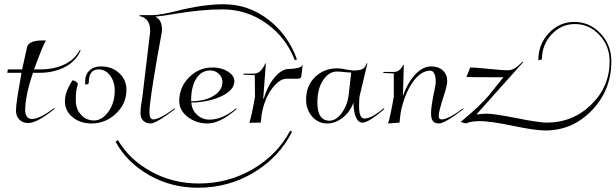

<svg xmlns="http://www.w3.org/2000/svg" viewBox="-20 -576 2892 902"><path d="M81 -234H14L17 -250H84L107 -354Q114 -386 180 -386H194H196Q182 -365 140 -250H169Q232 -250 281 -272.5Q330 -295 355 -341L359 -339Q336 -287 284 -260.5Q232 -234 165 -234H135Q113 -170 105 -123Q98 -83 98 -63Q98 -17 130 -17Q166 -17 234 -68L237 -65Q154 2 113 2Q87 2 71 -14Q55 -30 55 -57Q55 -76 62 -122Z M346 -180Q336 -156 336 -105Q336 -63 361 -36.5Q386 -10 421 -10Q460 -10 489.5 -51.5Q519 -93 519 -150Q519 -193 497 -221.5Q475 -250 443 -250Q397 -250 397 -187Q397 -179 380 -179V-193Q380 -226 400.5 -245Q421 -264 454 -264Q506 -264 540 -232.5Q574 -201 574 -154Q574 -89 525 -42.5Q476 4 410 4Q357 4 321 -25.5Q285 -55 285 -101Q285 -145 321 -199Q327 -199 336.5 -192.5Q346 -186 346 -180Z M1352 43Q1292 162 1173 234Q1054 306 910 306Q785 306 681 247Q577 188 523 90L534 82Q588 174 690 230Q792 286 914 286Q1053 286 1168.5 218Q1284 150 1343 38ZM1365 -293Q1324 -400 1231.5 -466Q1139 -532 1025 -532Q928 -532 802 -511Q738 -500 711 -498L710 -497Q740 -484 741 -439Q741 -429 739 -418Q718 -308 700 -194.5Q682 -81 682 -51Q682 -15 700 -15Q729 -15 800 -67L803 -64Q714 4 687 4Q667 4 653.5 -8.5Q640 -21 640 -44Q640 -72 649 -122L685 -423Q686 -430 685 -436Q685 -464 671 -480.5Q657 -497 636 -500V-505H695Q731 -505 808 -524Q934 -556 1030 -556Q1147 -556 1240.5 -484Q1334 -412 1375 -297Z M878 -100Q944 -101 984.5 -126.5Q1025 -152 1025 -191Q1025 -213 1008 -229Q991 -245 968 -245Q926 -245 902 -207Q878 -169 878 -105ZM879 -94Q881 -60 905.5 -37Q930 -14 964 -14Q1025 -14 1089 -67L1092 -64Q1014 4 955 4Q901 4 861.5 -27Q822 -58 822 -101Q822 -166 868 -212.5Q914 -259 979 -259Q1020 -259 1050.5 -240Q1081 -221 1081 -195Q1081 -153 1021.5 -124.5Q962 -96 879 -94Z M1205 0 1151 1Q1161 -24 1178 -122L1177 -223L1124 -225V-230H1174Q1205 -230 1227 -279L1229 -278L1217 -118Q1217 -117 1217 -116Q1217 -113 1218 -110Q1238 -175 1271 -213.5Q1304 -252 1337 -252Q1360 -252 1379.5 -257Q1399 -262 1400 -270H1402L1395 -214Q1394 -206 1373 -206H1326Q1292 -206 1257 -158.5Q1222 -111 1209 -37Q1205 -3 1205 0Z M1617 -122 1630 -235Q1621 -235 1602 -237Q1577 -240 1563 -240Q1525 -240 1498 -199.5Q1471 -159 1471 -95Q1471 -9 1528 -9Q1558 -9 1584 -43Q1610 -77 1617 -122ZM1669 -123Q1667 -104 1667 -75Q1667 -19 1692 -19Q1725 -19 1782 -67L1786 -64Q1712 0 1683 0Q1644 0 1640 -94Q1626 -52 1591 -24Q1556 4 1517 4Q1475 4 1446.5 -28.5Q1418 -61 1418 -108Q1418 -173 1460 -214Q1502 -255 1565 -255Q1579 -255 1609 -249Q1632 -245 1640 -245Q1673 -245 1684.5 -252.5Q1696 -260 1703 -279L1706 -278Z M1857 0 1803 4Q1812 -19 1830 -122V-231L1781 -233V-238H1831Q1858 -238 1875 -272L1877 -271L1873 -126Q1896 -189 1931 -226.5Q1966 -264 2006 -264Q2040 -264 2060.5 -245Q2081 -226 2081 -195Q2081 -174 2064 -123Q2041 -53 2041 -31Q2041 -15 2055 -15Q2085 -15 2156 -67L2158 -64Q2070 4 2042 4Q2022 4 2013.5 -7.5Q2005 -19 2005 -44Q2005 -70 2015 -122L2025 -172Q2027 -183 2027 -195Q2027 -215 2020.5 -229.5Q2014 -244 2002 -244Q1956 -244 1918 -188.5Q1880 -133 1863 -51Q1857 -7 1857 0Z M2144 -3Q2239 -82 2275 -126L2345 -213Q2216 -213 2171 -214L2189 -259Q2215 -259 2270 -253Q2334 -246 2368 -246Q2397 -246 2434 -286L2438 -284L2293 -122Q2231 -52 2218 -38Q2246 -42 2266 -42Q2301 -42 2407 -21Q2512 0 2548 0Q2671 0 2757.5 -84.5Q2844 -169 2844 -288Q2844 -360 2796 -411.5Q2748 -463 2681 -463Q2617 -463 2571.5 -414.5Q2526 -366 2526 -297L2509 -293Q2509 -368 2558.5 -420.5Q2608 -473 2678 -473Q2750 -473 2801 -419Q2852 -365 2852 -288Q2852 -153 2761 -58Q2670 37 2542 37Q2495 37 2389 15Q2283 -7 2236 -7Q2191 -7 2169 4ZM2189 -259Z"/></svg>

Font: Kleymissky
Style: Regular
Weight: 500
Italic angle: -8°
Designer: gluk
Foundry: gluk
Version: Version 0.283